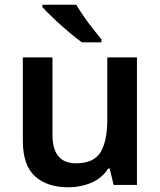

<svg xmlns="http://www.w3.org/2000/svg" viewBox="-20 -879 682 816"><path d="M562 -635V-93H463L446 -163H440Q413 -121 367.5 -102Q322 -83 271 -83Q180 -83 128.5 -130Q77 -177 77 -281V-635H203V-306Q203 -185 303 -185Q379 -185 407.5 -232.5Q436 -280 436 -370V-635ZM304 -859Q317 -837 336 -809.5Q355 -782 375.5 -756Q396 -730 411 -712V-699H328Q303 -717 270 -745Q237 -773 206.5 -802Q176 -831 160 -849V-859Z"/></svg>

Font: Noto Sans Telugu UI SemiBold
Style: Regular
Weight: 600
Designer: Jelle Bosma - Monotype Design Team
Foundry: Monotype Imaging Inc.
Version: Version 2.005; ttfautohint (v1.8.4.7-5d5b)